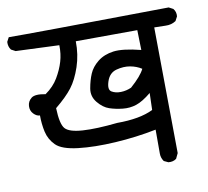

<svg xmlns="http://www.w3.org/2000/svg" viewBox="-73 -632 792 732"><g transform="rotate(-10 323.5 -265.5)"><path d="M521.5 25.4 504.9 17.6Q495.1 3.9 495.1 -12.7V-105.5Q417 -89.8 335.9 -85Q254.9 -80.1 192.4 -87.4Q129.9 -94.7 106.9 -117.7Q84 -140.6 77.1 -171.4Q70.3 -202.1 70.3 -235.4Q57.6 -235.4 45.9 -247.6Q34.2 -259.8 35.2 -277.8Q36.1 -295.9 50.8 -307.6Q65.4 -319.3 105.5 -311.5Q137.7 -334 155.3 -363.8Q172.9 -393.6 181.6 -422.9Q190.4 -452.1 189.5 -486.3L21.5 -493.2L4.9 -502Q-4.9 -514.6 -3.9 -533.2L4.9 -549.8Q77.1 -548.8 625 -555.7L641.6 -546.9Q652.3 -534.2 650.4 -516.6L641.6 -500Q624 -488.3 601.6 -489.3Q579.1 -490.2 557.6 -490.2L562.5 -2.9L552.7 17.6Q540 27.3 521.5 25.4ZM355.5 -156.2Q443.4 -156.2 495.1 -181.6L497.1 -247.1Q463.9 -219.7 438.5 -211.4Q413.1 -203.1 385.7 -206.1Q358.4 -209 335 -216.8Q311.5 -224.6 291.5 -249Q271.5 -273.4 276.9 -303.7Q282.2 -334 292.5 -358.4Q302.7 -382.8 327.1 -402.3Q351.6 -421.9 388.2 -426.8Q424.8 -431.6 494.1 -414.1L492.2 -491.2L253.9 -490.2Q254.9 -438.5 239.3 -392.1Q223.6 -345.7 201.2 -316.4Q178.7 -287.1 135.7 -252Q137.7 -190.4 153.3 -172.4Q168.9 -154.3 221.2 -150.9Q273.4 -147.5 355.5 -156.2ZM430.7 -279.3Q472.7 -316.4 485.4 -342.8Q465.8 -355.5 440.9 -359.9Q416 -364.3 388.2 -356.9Q360.4 -349.6 350.1 -318.4Q339.8 -287.1 354.5 -278.3Q369.1 -269.5 390.1 -270Q411.1 -270.5 430.7 -279.3Z"/></g></svg>

Font: NaikaiFont
Style: Regular
Weight: 400
Version: Version 1.67